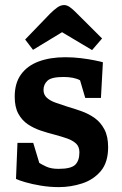

<svg xmlns="http://www.w3.org/2000/svg" viewBox="-20 -740 490 774"><path d="M217.4 14.3Q180.6 14.3 144.8 8.4Q108.9 2.4 82 -5.5Q55.1 -13.4 44.5 -18.8L50.4 -164H114L138.3 -83.4Q146 -78.1 165.7 -68.7Q185.4 -59.3 215.7 -59.3Q266.6 -59.3 283.3 -75.9Q300.1 -92.4 300.1 -126.1Q300.1 -148.7 286.4 -161.5Q272.6 -174.2 249.6 -182.2Q226.5 -190.1 199.6 -197.3Q171.9 -204.3 143.9 -213.7Q115.9 -223.1 92.2 -239Q68.4 -255 53.8 -281.8Q39.3 -308.5 39.3 -350.3Q39.3 -404.9 64.8 -440.1Q90.4 -475.4 136.4 -492.3Q182.4 -509.3 243 -509.3Q275 -509.3 306.3 -505.5Q337.5 -501.7 361.7 -496.7Q385.8 -491.8 394.8 -489L386.9 -345.3H323.6L302.7 -416.3Q290.8 -423 273.4 -426.4Q255.9 -429.7 236.4 -429.7Q187 -429.7 171.2 -414.5Q155.4 -399.3 155.4 -377.7Q155.4 -358.4 168.5 -346.3Q181.5 -334.2 203.3 -326.4Q225.2 -318.5 251 -310.3Q278.8 -302.3 308 -291.9Q337.2 -281.5 361.4 -264.4Q385.6 -247.2 400.7 -218.7Q415.9 -190.3 415.9 -146.8Q415.9 -85.6 386.5 -50.6Q357 -15.5 311.2 -0.6Q265.4 14.3 217.4 14.3ZM351.2 -538.1 230.2 -610.2 113.1 -539.1 81.4 -580.7 182.1 -685.1Q196.1 -699.1 210.2 -709.4Q224.4 -719.6 238.4 -719.6Q249.6 -719.6 261 -711.7Q272.3 -703.7 283.3 -692.7L391.5 -584.9Z"/></svg>

Font: Faustina Light
Style: Regular
Weight: 300
Designer: Alfonso Garcia
Foundry: http://www.omnibus-type.com
Version: Version 1.200